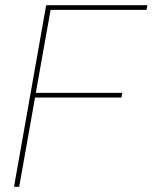

<svg xmlns="http://www.w3.org/2000/svg" viewBox="-20 -720 588 740"><path d="M34 0 158 -700H548L545 -682H175L118 -362H451L448 -344H115L54 0Z"/></svg>

Font: DM Sans 18pt Thin
Style: Italic
Weight: 250
Italic angle: -10°
Designer: Colophon Foundry, Jonny Pinhorn
Foundry: Colophon Foundry
Version: Version 4.004;gftools[0.9.30]